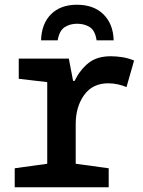

<svg xmlns="http://www.w3.org/2000/svg" viewBox="-20 -789 603 809"><path d="M42 0V-80L179 -99V-443L59 -457V-542H270L288 -448H294Q318 -496 353.5 -524Q389 -552 447 -552Q470 -552 495.5 -548Q521 -544 545 -534L513 -422Q497 -429 477 -433.5Q457 -438 436 -438Q370 -438 334.5 -388.5Q299 -339 299 -266V-99L438 -80V0ZM304 -769Q375 -769 416 -728.5Q457 -688 459 -619H387Q381 -660 358.5 -674.5Q336 -689 305 -689Q275 -689 252.5 -674.5Q230 -660 223 -619H153Q155 -689 195 -729Q235 -769 304 -769Z"/></svg>

Font: Noto Sans Mono SemiCondensed SemiBold
Style: Regular
Weight: 600
Width: 4
Designer: Monotype Design Team
Foundry: Monotype Imaging Inc.
Version: Version 2.014; ttfautohint (v1.8.4.7-5d5b)